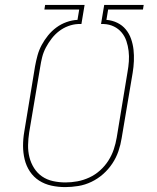

<svg xmlns="http://www.w3.org/2000/svg" viewBox="-20 -755 640 783"><path d="M246 8Q217 8 189.5 2Q162 -4 139.5 -18.5Q117 -33 102 -55.5Q87 -78 80.5 -105Q74 -132 74 -160.5Q74 -189 79 -218L123 -485Q127 -507 133 -529Q139 -551 150 -571.5Q161 -592 176 -610.5Q191 -629 210 -643Q229 -657 251.5 -665Q274 -673 296 -674L303 -716H161L164 -735H325L312 -657H298Q278 -656 258 -648.5Q238 -641 221 -628Q204 -615 190.5 -597.5Q177 -580 167 -561Q157 -542 152 -522Q147 -502 144 -482L99 -215Q95 -189 94.5 -163.5Q94 -138 100 -114Q106 -90 119 -69.5Q132 -49 151.5 -35.5Q171 -22 196 -16.5Q221 -11 247 -11Q271 -11 295.5 -15.5Q320 -20 344 -31Q368 -42 388 -60Q408 -78 422 -100Q436 -122 444 -146Q452 -170 456 -194L500 -461Q504 -483 505.5 -504.5Q507 -526 504.5 -547Q502 -568 495.5 -587.5Q489 -607 476 -622.5Q463 -638 444.5 -647Q426 -656 404 -657H392L405 -735H566L563 -716H421L414 -674Q438 -672 458.5 -662Q479 -652 493 -635Q507 -618 514.5 -596.5Q522 -575 524.5 -552.5Q527 -530 526 -506Q525 -482 521 -458L476 -191Q472 -165 463 -138.5Q454 -112 438 -88Q422 -64 400.5 -45Q379 -26 353 -13.5Q327 -1 299.5 3.5Q272 8 246 8Z"/></svg>

Font: Iosevka Thin Extended Oblique
Style: Regular
Weight: 100
Width: 7
Italic angle: -9°
Monospace: yes
Designer: Belleve Invis
Foundry: Belleve Invis
Version: Version 32.5.0; ttfautohint (v1.8.4)